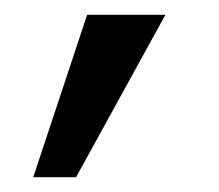

<svg xmlns="http://www.w3.org/2000/svg" viewBox="-20 -128 296 260"><path d="M204 -108H98L25 112H83Z"/></svg>

Font: Gamestation Text
Style: Italic
Weight: 400
Designer: Jonas Hecksher
Foundry: Jonas Hecksher, Playtypeª, e-types AS
Version: Version 1.003